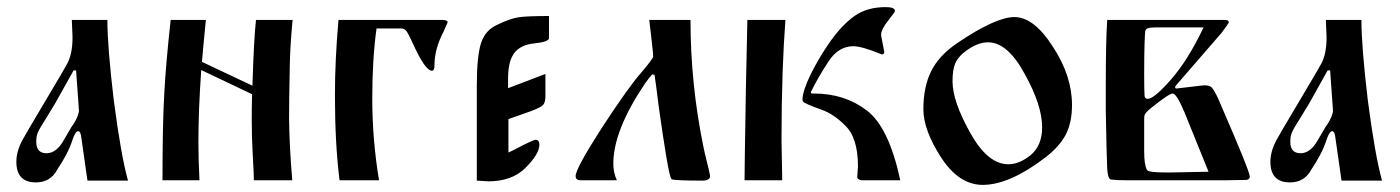

<svg xmlns="http://www.w3.org/2000/svg" viewBox="-20 -507 3937 540"><path d="M340 1H226Q214 -83 209 -118Q207 -138 200 -138Q192 -138 184 -114Q172 -76 141 -30Q122 6 81 6Q26 6 26 -52Q26 -81 43 -113Q51 -128 105.5 -219.5Q160 -311 168 -326Q184 -354 184 -402L182 -451H282Q282 -376 300 -225Q320 -71 340 1ZM194 -309H187L135 -216L110 -175Q90 -144 86 -133Q82 -124 82 -108Q82 -76 111 -76Q139 -76 160 -114L181 -150L186 -157Q202 -182 202 -197Z M546 -310Q538 -198 538 -107Q538 -60 541 0H437Q437 -159 442 -243Q446 -323 460 -451H559Q549 -349 548 -333L690 -266Q694 -399 700 -451H803Q796 -379 795 -323Q793 -221 793 -174Q794 -93 802 0H694Q694 -17 691 -68Q688 -119 688 -171Q688 -204 689 -242Z M1039 -427Q1027 -340 1027 -229Q1027 -115 1046 0H935Q922 -103 922 -239Q922 -338 932 -451Q932 -451 1223 -451Q1239 -451 1239 -444L1227 -417Q1202 -369 1202 -324Q1202 -308 1195 -308Q1176 -308 1142 -383Q1126 -418 1121 -422Q1116 -427 1108 -427Z M1321 1V-265Q1321 -349 1333 -386Q1345 -423 1380 -438Q1415 -455 1439 -458.5Q1463 -462 1524 -462V-399Q1522 -389 1483 -385Q1444 -381 1426.5 -358Q1409 -335 1409 -287V-259L1514 -299V-237Q1514 -219 1507.5 -212Q1501 -205 1475 -195L1410 -172V-78Q1419 -82 1438 -92Q1457 -102 1466 -106Q1484 -114 1486 -114Q1497 -114 1497 -100Q1497 -74 1458 -35Q1420 3 1354 3Z M1806 -451H1922Q1922 -272 1958 -96Q1963 -72 1967 -56.5Q1971 -41 1973.5 -30Q1976 -19 1977 -13Q1978 -7 1972.5 -3Q1967 1 1958 1Q1876 1 1869 -3Q1864 -6 1854 -66Q1844 -126 1833 -205Q1824 -277 1821 -296L1815 -298Q1808 -292 1794 -272Q1705 -140 1705 -47Q1705 -21 1715 0H1613Q1599 0 1599 -12Q1599 -33 1673 -148Q1749 -264 1782 -301Q1817 -342 1817 -348Q1817 -356 1814.5 -377Q1812 -398 1812 -400Z M2178 -113 2180 0H2074Q2074 -32 2078 -268L2082 -451H2189Q2184 -385 2181 -302Q2178 -210 2178 -113ZM2512 0H2403Q2391 -2 2391 -9L2393 -39Q2393 -120 2357 -154Q2323 -188 2289 -199Q2242 -216 2239 -221Q2237 -223 2237 -227Q2237 -250 2260 -298Q2283 -344 2314 -389Q2349 -438 2384 -462.5Q2419 -487 2471 -487Q2497 -487 2497 -476Q2497 -473 2477.5 -448.5Q2458 -424 2458 -408Q2458 -406 2467 -361Q2467 -354 2460 -354Q2404 -377 2380 -377Q2338 -377 2310 -334Q2280 -288 2261 -249Q2259 -245 2264 -244H2269Q2355 -244 2417 -197Q2480 -150 2512 0Z M2577 -200Q2577 -262 2598.5 -306Q2620 -350 2671 -385Q2780 -459 2833 -459Q2888 -459 2941 -376Q2995 -294 2995 -212Q2995 -162 2977.5 -128.5Q2960 -95 2920 -64Q2819 13 2744 13Q2677 13 2627 -64Q2577 -141 2577 -200ZM2659 -278Q2659 -222 2709 -133Q2758 -45 2816 -45Q2847 -45 2879 -71Q2911 -98 2911 -149Q2911 -211 2862 -299Q2814 -388 2759 -388Q2728 -388 2693 -361Q2674 -346 2666.5 -328.5Q2659 -311 2659 -278Z M3094 -451H3425Q3436 -451 3436 -444Q3436 -442 3416 -415L3286 -265Q3286 -265 3285 -260Q3285 -260 3288 -258Q3300 -259 3331 -263Q3362 -267 3368 -267Q3382 -267 3388 -261Q3394 -255 3406 -230Q3457 -112 3476 -65Q3493 -23 3495 -11Q3496 -3 3486 -1L3427 0H3149Q3121 0 3105 -2Q3096 -3 3094 -32Q3092 -78 3090 -198Q3090 -233 3090 -267Q3090 -391 3094 -451ZM3199 -382Q3198 -354 3198 -297Q3198 -253 3199 -239Q3199 -229 3208 -229Q3226 -229 3274 -284Q3322 -339 3365 -430H3238Q3212 -430 3207 -427Q3202 -425 3201 -419Q3200 -413 3199 -382ZM3198 -148V-81Q3198 -43 3206 -29Q3210 -22 3256 -22Q3259 -22 3266 -22Q3273 -22 3277 -22L3379 -24L3311 -192Q3289 -244 3278 -244Q3268 -244 3217 -203Q3201 -190 3199 -183Q3198 -179 3198 -170Q3198 -168 3198 -160.5Q3198 -153 3198 -148Z M3867 1H3753Q3741 -83 3736 -118Q3734 -138 3727 -138Q3719 -138 3711 -114Q3699 -76 3668 -30Q3649 6 3608 6Q3553 6 3553 -52Q3553 -81 3570 -113Q3578 -128 3632.5 -219.5Q3687 -311 3695 -326Q3711 -354 3711 -402L3709 -451H3809Q3809 -376 3827 -225Q3847 -71 3867 1ZM3721 -309H3714L3662 -216L3637 -175Q3617 -144 3613 -133Q3609 -124 3609 -108Q3609 -76 3638 -76Q3666 -76 3687 -114L3708 -150L3713 -157Q3729 -182 3729 -197Z"/></svg>

Font: Pochaevsk Unicode
Style: Normal
Weight: 400
Version: Version 1.1